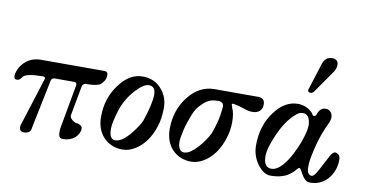

<svg xmlns="http://www.w3.org/2000/svg" viewBox="-70 -882 2051 1078"><g transform="rotate(10 955.0 -342.5)"><path d="M498 -405.3Q518.6 -405.3 518.6 -384.3Q518.6 -363.3 506.8 -347.2Q495.1 -331.1 485.4 -326.2Q462.9 -315.4 407.2 -315.4Q399.4 -315.4 394 -309.6Q388.7 -303.7 387.7 -297.9L356.4 -127.9V-125Q356.4 -107.4 383.8 -92.8Q389.6 -89.8 393.6 -89.8Q397.5 -89.8 403.3 -88.4Q409.2 -86.9 415 -84Q428.7 -77.1 428.7 -63.5Q428.7 -49.8 421.9 -36.6Q415 -23.4 403.3 -11.7Q375 11.7 335 11.7Q324.2 11.7 317.4 5.9Q309.6 -1 309.6 -23.4V-35.2Q309.6 -42 311.5 -49.8L356.4 -298.8V-301.8Q356.4 -315.4 341.8 -315.4H228.5Q214.8 -313.5 210.9 -300.8L154.3 -25.4Q152.3 -1 140.1 5.9Q127.9 12.7 114.3 12.7Q86.9 12.7 86.9 -12.7Q86.9 -21.5 88.9 -26.4L175.8 -300.8Q176.8 -302.7 176.8 -305.7Q176.8 -315.4 165 -315.4Q70.3 -315.4 51.8 -293Q46.9 -287.1 43.9 -282.2Q35.2 -271.5 22.5 -271.5Q5.9 -271.5 5.9 -292Q5.9 -300.8 12.2 -319.8Q18.6 -338.9 34.2 -358.4Q74.2 -405.3 136.7 -405.3Z M758.8 -370.1Q730.5 -370.1 688.5 -326.2Q632.8 -266.6 611.3 -193.4Q590.8 -125 590.8 -92.8Q590.8 -32.2 625 -32.2Q625 -32.2 626 -32.2Q671.9 -32.2 733.4 -120.1Q751 -143.6 761.7 -167Q796.9 -272.5 796.9 -321.3Q796.9 -370.1 758.8 -370.1ZM674.8 11.7Q639.6 11.7 613.3 0Q586.9 -10.7 566.4 -32.2Q524.4 -76.2 524.4 -149.4Q524.4 -254.9 583 -333Q640.6 -412.1 715.8 -412.1Q781.2 -412.1 821.3 -368.2Q863.3 -322.3 863.3 -259.3Q863.3 -196.3 846.7 -148.4Q831.1 -100.6 804.7 -64.9Q778.3 -29.3 743.7 -8.8Q709 11.7 674.8 11.7Z M1188.5 -323.2Q1188.5 -350.6 1156.2 -350.6Q1122.1 -350.6 1102.1 -339.8Q1082 -329.1 1064.5 -310.5Q1038.1 -285.2 1024.4 -250Q1010.7 -214.8 1003.9 -193.4Q999 -180.7 992.2 -150.4Q982.4 -107.4 982.4 -85.4Q982.4 -63.5 991.2 -47.9Q1000 -32.2 1016.6 -32.2Q1034.2 -32.2 1052.7 -43.9Q1073.2 -57.6 1090.8 -77.1Q1132.8 -123 1153.3 -167Q1176.8 -232.4 1182.6 -273.4Q1188.5 -314.5 1188.5 -323.2ZM1372.1 -412.1Q1389.6 -412.1 1400.9 -404.3Q1412.1 -396.5 1412.1 -373.5Q1412.1 -350.6 1397 -336.9Q1381.8 -323.2 1356.9 -323.2Q1332 -323.2 1303.2 -334Q1274.4 -344.7 1243.2 -349.6Q1235.4 -349.6 1235.4 -342.8Q1235.4 -340.8 1240.2 -328.1Q1254.9 -297.9 1254.9 -247.1Q1254.9 -196.3 1238.3 -148.4Q1222.7 -100.6 1196.3 -64.9Q1169.9 -29.3 1135.3 -8.8Q1100.6 11.7 1066.4 11.7Q1031.2 11.7 1004.9 0Q978.5 -10.7 958 -32.2Q916 -76.2 916 -149.4Q916 -255.9 976.6 -333Q1038.1 -412.1 1125 -412.1Z M1781.2 -665Q1781.2 -646.5 1770.5 -628.9L1681.6 -501Q1672.9 -485.4 1657.2 -485.4Q1652.3 -485.4 1647.9 -488.8Q1643.6 -492.2 1643.6 -497.1Q1643.6 -502 1647.5 -511.7L1693.4 -656.2Q1708 -698.2 1744.6 -698.2Q1781.2 -698.2 1781.2 -665ZM1641.6 -167Q1657.2 -200.2 1668.9 -240.2Q1680.7 -280.3 1680.7 -304.7Q1677.7 -366.2 1637.7 -366.2Q1618.2 -366.2 1601.6 -351.6Q1541 -302.7 1499 -196.3Q1471.7 -129.9 1471.7 -93.8Q1471.7 -27.3 1515.6 -27.3Q1578.1 -27.3 1641.6 -167ZM1790 -335Q1744.1 -241.2 1722.7 -120.1Q1718.8 -98.6 1718.8 -73.2Q1718.8 -47.9 1726.6 -38.1Q1734.4 -27.3 1746.1 -27.3Q1757.8 -27.3 1772 -51.3Q1786.1 -75.2 1800.3 -103.5Q1814.5 -131.8 1828.1 -155.8Q1841.8 -179.7 1853.5 -179.7Q1864.3 -179.7 1874 -170.9Q1883.8 -162.1 1883.8 -141.6Q1883.8 -88.9 1853.5 -44.9Q1813.5 11.7 1742.2 11.7Q1716.8 11.7 1695.3 -24.4Q1687.5 -37.1 1682.1 -47.9Q1676.8 -58.6 1670.9 -58.6Q1665 -58.6 1657.2 -47.9Q1649.4 -37.1 1633.8 -24.4Q1591.8 11.7 1518.6 11.7Q1479.5 11.7 1446.3 -32.2Q1409.2 -81.1 1409.2 -141.1Q1409.2 -201.2 1424.8 -249Q1440.4 -296.9 1467.8 -333Q1525.4 -412.1 1600.6 -412.1Q1647.5 -412.1 1681.6 -379.9Q1688.5 -374 1691.4 -367.2Q1694.3 -360.4 1702.1 -360.8Q1710 -361.3 1712.9 -369.1Q1715.8 -377 1719.7 -385.7Q1732.4 -412.1 1759.8 -412.1Q1777.3 -412.1 1788.1 -399.9Q1798.8 -387.7 1798.8 -370.1Q1798.8 -353.5 1790 -335Z"/></g></svg>

Font: Menaion Unicode
Style: Regular
Weight: 400
Designer: Aleksandr Andreev
Foundry: Ponomar Technologies, Inc.
Version: 2.0